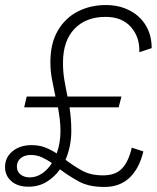

<svg xmlns="http://www.w3.org/2000/svg" viewBox="-23 -735 622 762"><path d="M73 -309 83 -352H197Q190 -386 183.5 -419Q177 -452 177 -489Q177 -563 206.5 -613.5Q236 -664 286 -689.5Q336 -715 397 -715Q450 -715 491.5 -693.5Q533 -672 556 -633.5Q579 -595 579 -544L530 -528Q532 -588 496.5 -628Q461 -668 396 -668Q318 -668 272.5 -620.5Q227 -573 227 -486Q227 -449 232.5 -417Q238 -385 245 -352H459L448 -309H253Q256 -288 258 -265Q260 -242 260 -216Q260 -154 237 -101Q267 -78 301.5 -58.5Q336 -39 386 -39Q435 -39 461 -66Q487 -93 500 -149L546 -134Q530 -67 491.5 -30Q453 7 391 7Q329 7 288.5 -15.5Q248 -38 215 -63Q193 -32 161.5 -13Q130 6 90 6Q47 6 22 -16Q-3 -38 -3 -72Q-3 -110 26.5 -134.5Q56 -159 102 -159Q133 -159 157 -149.5Q181 -140 202 -126Q217 -167 217 -214Q217 -240 214 -263.5Q211 -287 207 -309ZM44 -74Q44 -54 58.5 -42.5Q73 -31 95 -31Q121 -31 144 -46.5Q167 -62 183 -88Q164 -101 143.5 -110.5Q123 -120 99 -120Q75 -120 59.5 -107.5Q44 -95 44 -74Z"/></svg>

Font: Prodigy Sans Light
Style: Italic
Weight: 300
Italic angle: -13°
Designer: Wei Huang
Foundry: Wei Huang
Version: Version 1.003; ttfautohint (v1.8.3)